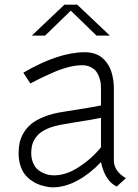

<svg xmlns="http://www.w3.org/2000/svg" viewBox="-20 -784 588 816"><path d="M253.9 -764.2H308.1L446.8 -632.8H390.1L280.8 -738.8L171.9 -632.8H115.2Q141.6 -657.2 184.6 -698.5Q227.5 -739.7 253.9 -764.2ZM329.1 -506.8Q302.7 -506.8 271 -498.8Q239.3 -490.7 203.4 -474.9Q167.5 -459 152.1 -451.4Q136.7 -443.8 108.9 -429.2L79.1 -475.1Q228 -562 340.8 -562Q362.8 -562 380.9 -556.2Q398.9 -550.3 411.4 -540.8Q423.8 -531.2 433.6 -517.8Q443.4 -504.4 449 -490.7Q454.6 -477.1 458 -461.7Q461.4 -446.3 462.6 -433.8Q463.9 -421.4 463.9 -409.2V-102.1Q463.9 -56.6 515.1 -26.9Q507.3 -20 495.4 -8.8Q483.4 2.4 476.1 8.8Q426.3 -14.6 409.2 -95.2Q362.3 -45.4 309.1 -16.6Q255.9 12.2 204.1 12.2Q198.2 12.2 189.7 11.2Q181.2 10.3 166.7 6.8Q152.3 3.4 138.7 -2.4Q125 -8.3 110.1 -19.3Q95.2 -30.3 84.2 -44.9Q73.2 -59.6 66.2 -82.3Q59.1 -105 59.1 -132.8Q59.1 -155.8 63 -175.5Q66.9 -195.3 79.3 -217.5Q91.8 -239.7 112.3 -256.8Q132.8 -273.9 168.2 -288.1Q203.6 -302.2 251 -309.1Q387.7 -330.6 409.2 -335.9V-409.2Q409.2 -418.9 408.2 -429Q407.2 -439 402.3 -453.9Q397.5 -468.8 389.4 -479.7Q381.3 -490.7 365.7 -498.8Q350.1 -506.8 329.1 -506.8ZM79.1 -475.1ZM200.2 -39.1Q254.9 -35.6 312 -72Q369.1 -108.4 409.2 -158.2V-283.2Q369.1 -274.9 293 -263.2L255.9 -256.8Q211.4 -250 181.6 -237.1Q151.9 -224.1 137.5 -206.5Q123 -189 117.9 -171.9Q112.8 -154.8 112.8 -132.8Q112.8 -110.4 120.4 -92.5Q127.9 -74.7 138.2 -65.2Q148.4 -55.7 161.9 -49.6Q175.3 -43.5 184.1 -41.5Q192.9 -39.6 200.2 -39.1Z"/></svg>

Font: Junction Light
Style: Regular
Weight: 300
Designer: Caroline Hadilaksono
Foundry: Caroline Hadilaksono
Version: Version 1.002